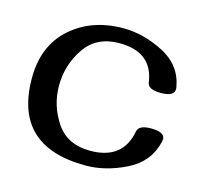

<svg xmlns="http://www.w3.org/2000/svg" viewBox="-80 -575 708 674"><g transform="rotate(15 274.0 -238.0)"><path d="M285.2 11.7Q23.9 11.7 23.9 -236.3Q23.9 -354.5 99.6 -421.4Q175.3 -488.3 290 -488.3Q362.3 -488.3 435.3 -451.2Q508.3 -414.1 522 -337.4Q522.9 -331.5 522.9 -329.6Q522.9 -302.7 473.6 -302.7Q427.7 -302.7 424.3 -327.6Q409.2 -434.1 289.6 -434.1Q206.5 -434.1 164.6 -372.3Q122.6 -310.5 122.6 -235.4Q123 -162.1 163.6 -102.3Q204.1 -42.5 287.1 -42.5Q405.3 -42.5 425.3 -149.4Q429.2 -173.8 474.6 -173.8Q524.4 -173.8 524.4 -147Q524.4 -148.9 522.5 -137.2Q504.9 -61.5 431.2 -24.9Q357.4 11.7 285.2 11.7Z"/></g></svg>

Font: Gayathri
Style: Bold
Weight: 700
Designer: Binoy Dominic <binoy.domenic@gmail.com>
Foundry: SMC
Version: Version 1.000